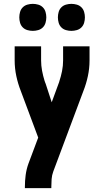

<svg xmlns="http://www.w3.org/2000/svg" viewBox="-20 -760 540 995"><path d="M109 215V208Q109 177 113 147Q117 117 127 89L178 -47L88 -288Q73 -326 64.5 -366Q56 -406 56 -447V-520H193V-447Q193 -420 198 -393.5Q203 -367 211 -341Q212 -339 212.5 -337Q213 -335 214 -333V-332Q215 -331 215.5 -329Q216 -327 217 -325L248 -230L284 -328Q285 -330 285.5 -332Q286 -334 287 -336V-337Q296 -364 301.5 -391.5Q307 -419 307 -447V-520H444V-447Q444 -406 435.5 -366Q427 -326 412 -288L256 129Q249 148 247.5 168Q246 188 246 208V215ZM350 -600Q336 -600 322 -604Q308 -608 298 -618Q288 -628 284 -642Q280 -656 280 -670Q280 -684 284 -698Q288 -712 298 -722Q308 -732 322 -736Q336 -740 350 -740Q364 -740 378 -736Q392 -732 402 -722Q412 -712 416 -698Q420 -684 420 -670Q420 -656 416 -642Q412 -628 402 -618Q392 -608 378 -604Q364 -600 350 -600ZM150 -600Q136 -600 122 -604Q108 -608 98 -618Q88 -628 84 -642Q80 -656 80 -670Q80 -684 84 -698Q88 -712 98 -722Q108 -732 122 -736Q136 -740 150 -740Q164 -740 178 -736Q192 -732 202 -722Q212 -712 216 -698Q220 -684 220 -670Q220 -656 216 -642Q212 -628 202 -618Q192 -608 178 -604Q164 -600 150 -600Z"/></svg>

Font: Iosevka Curly Heavy
Style: Regular
Weight: 900
Monospace: yes
Designer: Belleve Invis
Foundry: Belleve Invis
Version: Version 22.1.2; ttfautohint (v1.8.4)